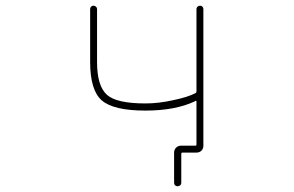

<svg xmlns="http://www.w3.org/2000/svg" viewBox="-20 -564 1040 679"><path d="M595.7 82V-24.4Q595.7 -34.2 602.5 -41.5Q609.4 -48.8 620.1 -48.8H670.9Q674.8 -48.8 674.8 -52.7V-204.1Q674.8 -209 670.9 -207L668 -205.1Q598.6 -172.9 494.1 -172.9Q381.8 -172.9 339.8 -209Q298.8 -245.1 298.8 -344.7V-532.2Q298.8 -537.1 302.2 -540.5Q305.7 -543.9 310.5 -543.9Q315.4 -543.9 319.3 -540.5Q323.2 -537.1 323.2 -532.2V-344.7Q323.2 -259.8 358.4 -228.5Q392.6 -198.2 494.1 -198.2Q542 -198.2 593.8 -210Q644.5 -220.7 670.9 -234.4Q674.8 -236.3 674.8 -241.2V-532.2Q674.8 -537.1 678.7 -540.5Q682.6 -543.9 687.5 -543.9Q692.4 -543.9 695.8 -540.5Q699.2 -537.1 699.2 -532.2V-48.8Q699.2 -38.1 692.4 -31.2Q685.5 -24.4 674.8 -24.4H625Q621.1 -24.4 621.1 -19.5V82Q621.1 87.9 617.2 91.3Q613.3 94.7 607.9 94.7Q602.5 94.7 599.1 91.3Q595.7 87.9 595.7 82Z"/></svg>

Font: Rounded Mgen+ 1m thin
Style: Regular
Weight: 100
Designer: [Source Han Sans]
Ryoko NISHIZUKA  (kana & ideographs); Paul D. Hunt (Latin, Greek & Cyrillic); Wenlong ZHANG  (bopomofo
Version: Version 1.059.20150602